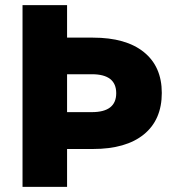

<svg xmlns="http://www.w3.org/2000/svg" viewBox="-20 -730 689 750"><path d="M68 0V-710H242V-583H343Q472 -583 542 -526.5Q612 -470 612 -367Q612 -262 542 -205Q472 -148 343 -148H242V0ZM242 -292H339Q434 -292 434 -366Q434 -440 339 -440H242Z"/></svg>

Font: Geist ExtBd
Style: Regular
Weight: 400
Designer: Basement.studio, Andrés Briganti, Mateo Zaragoza
Foundry: Basement.studio, Vercel, Andrés Briganti, Guido Ferreyra, Mateo Zaragoza
Version: Version 1.401